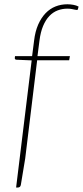

<svg xmlns="http://www.w3.org/2000/svg" viewBox="-20 -730 378 876"><path d="M149.5 -455 95 -7 75 114Q72.5 125.5 61.5 125.5H53.5L124.5 -454.5L55 -457.5Q47.5 -458 47.5 -465L48.5 -474H126.5L135.5 -544.5Q140.5 -586.5 154.2 -617.8Q168 -649 188 -669.8Q208 -690.5 233.2 -700.5Q258.5 -710.5 287.5 -710.5Q300.5 -710.5 314.5 -708Q328.5 -705.5 338.5 -700L335.5 -688Q334.5 -684.5 331.2 -684.5Q328 -684.5 322 -685.8Q316 -687 307.5 -688.8Q299 -690.5 287.5 -690.5Q264 -690.5 243 -682.5Q222 -674.5 205.2 -657Q188.5 -639.5 176.8 -611.8Q165 -584 160 -544L151 -474H299L295.5 -455Z"/></svg>

Font: Lato ExtraLight
Style: Italic
Weight: 275
Italic angle: -7°
Designer: Lukasz Dziedzic with Adam Twardoch and Botio Nikoltchev
Foundry: tyPoland Lukasz Dziedzic
Version: Version 2.015; 2015-08-06; http://www.latofonts.com/